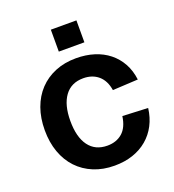

<svg xmlns="http://www.w3.org/2000/svg" viewBox="-133 -823 851 938"><g transform="rotate(-20 292.5 -353.5)"><path d="M304 12Q244 12 195.5 -8Q147 -28 112.5 -64.5Q78 -101 59.5 -152.5Q41 -204 41 -267Q41 -330 59.5 -381.5Q78 -433 112.5 -469.5Q147 -506 195.5 -526Q244 -546 304 -546Q355 -546 398 -532.5Q441 -519 473.5 -493Q506 -467 526.5 -430Q547 -393 553 -345L421 -338Q413 -389 382 -415.5Q351 -442 304 -442Q241 -442 207.5 -396Q174 -350 174 -267Q174 -183 207.5 -137.5Q241 -92 304 -92Q351 -92 382 -119Q413 -146 421 -203L553 -197Q547 -149 527 -110.5Q507 -72 474.5 -44.5Q442 -17 399 -2.5Q356 12 304 12ZM237 -605V-719H370V-605Z"/></g></svg>

Font: Geist SemBd
Style: Regular
Weight: 400
Designer: Basement.studio, Andrés Briganti, Mateo Zaragoza
Foundry: Basement.studio, Vercel, Andrés Briganti, Guido Ferreyra, Mateo Zaragoza
Version: Version 1.401